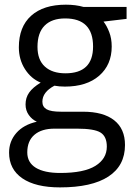

<svg xmlns="http://www.w3.org/2000/svg" viewBox="-20 -565 588 825"><path d="M523.9 -535.2V-483.9L424.8 -472.2Q438.5 -455.1 449.2 -427.5Q460 -399.9 460 -365.2Q460 -286.6 406.2 -239.7Q352.5 -192.9 258.8 -192.9Q234.9 -192.9 213.9 -196.8Q162.1 -169.4 162.1 -127.9Q162.1 -106 180.2 -95.5Q198.2 -85 242.2 -85H336.9Q423.8 -85 470.5 -48.3Q517.1 -11.7 517.1 58.1Q517.1 147 445.8 193.6Q374.5 240.2 237.8 240.2Q132.8 240.2 75.9 201.2Q19 162.1 19 90.8Q19 42 50.3 6.3Q81.5 -29.3 138.2 -42Q117.7 -51.3 103.8 -70.8Q89.8 -90.3 89.8 -116.2Q89.8 -145.5 105.5 -167.5Q121.1 -189.5 154.8 -210Q113.3 -227.1 87.2 -268.1Q61 -309.1 61 -361.8Q61 -449.7 113.8 -497.3Q166.5 -544.9 263.2 -544.9Q305.2 -544.9 338.9 -535.2ZM97.2 89.8Q97.2 133.3 133.8 155.8Q170.4 178.2 238.8 178.2Q340.8 178.2 389.9 147.7Q439 117.2 439 64.9Q439 21.5 412.1 4.6Q385.3 -12.2 311 -12.2H213.9Q158.7 -12.2 127.9 14.2Q97.2 40.5 97.2 89.8ZM141.1 -363.8Q141.1 -307.6 172.9 -278.8Q204.6 -250 261.2 -250Q379.9 -250 379.9 -365.2Q379.9 -485.8 259.8 -485.8Q202.6 -485.8 171.9 -455.1Q141.1 -424.3 141.1 -363.8Z"/></svg>

Font: Zoram GWebM
Style: Regular
Weight: 400
Foundry: Ascender Corporation
Version: Version 1.000